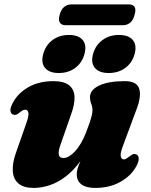

<svg xmlns="http://www.w3.org/2000/svg" viewBox="-20 -864 704 898"><path d="M619 -141Q628 -136 628.8 -122.8Q629.5 -109.5 619 -89Q594.5 -42.5 543.8 -13.8Q493 15 425 15Q383 15 361 -1.5Q339 -18 339 -49Q339 -67.5 347.8 -89.8Q356.5 -112 367.8 -136.2Q379 -160.5 388.8 -184.5Q398.5 -208.5 400 -229.5L416.5 -225Q390.5 -157 356.5 -110.8Q322.5 -64.5 285.2 -36.8Q248 -9 210 3Q172 15 138 15Q90.5 15 66.2 -6Q42 -27 39.8 -64Q37.5 -101 54.5 -149L104 -290.5Q116 -324.5 112.5 -337.8Q109 -351 99 -351Q93 -351 87.5 -348.5Q82 -346 73 -338.5Q61.5 -329 53.8 -327.2Q46 -325.5 39 -329Q29.5 -334 28.8 -347.2Q28 -360.5 39 -381Q62.5 -427.5 112.2 -456Q162 -484.5 229.5 -484.5Q279.5 -484.5 303.2 -465.2Q327 -446 328.5 -411.8Q330 -377.5 313.5 -332L264.5 -191.5Q252 -158 254.8 -141.5Q257.5 -125 277 -125Q290 -125 304.2 -133.8Q318.5 -142.5 332.8 -158.2Q347 -174 359.8 -196.2Q372.5 -218.5 383 -246Q392.5 -270 399 -289.2Q405.5 -308.5 409 -323Q412.5 -337.5 412.5 -348Q412.5 -364.5 406.8 -378.2Q401 -392 401 -410Q401 -443.5 444 -464Q487 -484.5 564 -484.5Q619 -484.5 630.5 -450.5Q642 -416.5 620.5 -358L554 -179Q541.5 -145.5 545 -132Q548.5 -118.5 558.5 -118.5Q564.5 -118.5 570 -121.5Q575.5 -124.5 584.5 -131.5Q596.5 -141.5 604 -143.2Q611.5 -145 619 -141ZM255 -522.5Q210.5 -522.5 190.8 -546.2Q171 -570 182 -611Q193.5 -653 225.8 -676.8Q258 -700.5 302.5 -700.5Q347 -700.5 366.8 -676.8Q386.5 -653 375 -611Q364 -570.5 332 -546.5Q300 -522.5 255 -522.5ZM488.5 -522.5Q444 -522.5 424 -546.2Q404 -570 415 -611Q426.5 -652.5 459 -676.5Q491.5 -700.5 535.5 -700.5Q581.5 -700.5 601.2 -676.8Q621 -653 609.5 -611Q598.5 -570.5 566.2 -546.5Q534 -522.5 488.5 -522.5ZM259 -794.5Q266 -820.5 280.5 -832Q295 -843.5 315 -843.5H581.5Q601.5 -843.5 609.2 -832.2Q617 -821 609.5 -795Q603 -769.5 588.8 -757.8Q574.5 -746 554.5 -746H287.5Q268 -746 260 -758Q252 -770 259 -794.5Z"/></svg>

Font: Fraunces Black
Style: Italic
Weight: 900
Italic angle: -16°
Version: Version 1.000;[b76b70a41]